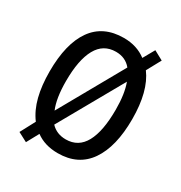

<svg xmlns="http://www.w3.org/2000/svg" viewBox="-184 -935 1000 1060"><g transform="rotate(30 315.5 -404.5)"><path d="M579 -409Q579 -234 512.5 -137.5Q446 -41 316 -41Q233 -41 176 -83L134 -6L75 -37L125 -131Q87 -182 69.5 -251.5Q52 -321 52 -410Q52 -587 118.5 -681Q185 -775 316 -775Q399 -775 458 -730L499 -803L558 -771L509 -681Q579 -587 579 -409ZM157 -409Q157 -300 184 -236L413 -643Q377 -687 316 -687Q236 -687 196.5 -615.5Q157 -544 157 -409ZM474 -409Q474 -510 450 -574L221 -168Q258 -129 316 -129Q396 -129 435 -200.5Q474 -272 474 -409Z"/></g></svg>

Font: Noto Sans Tamil UI Condensed Medium
Style: Regular
Weight: 500
Width: 3
Designer: Jelle Bosma - Monotype Design Team
Foundry: Monotype Imaging Inc.
Version: Version 2.004; ttfautohint (v1.8.4.7-5d5b)